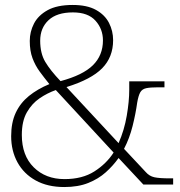

<svg xmlns="http://www.w3.org/2000/svg" viewBox="-20 -744 724 774"><path d="M239 10Q172 10 124 -16.5Q76 -43 50.5 -89.5Q25 -136 25 -195Q25 -250 43.5 -289.5Q62 -329 96.5 -357Q131 -385 179 -405Q158 -431 140 -455.5Q122 -480 111 -509.5Q100 -539 100 -579Q100 -616 117 -649Q134 -682 172 -703Q210 -724 273 -724Q331 -724 367 -704Q403 -684 419.5 -651.5Q436 -619 436 -582Q436 -514 392 -469Q348 -424 248 -393L458 -167Q481 -219 491 -277.5Q501 -336 501 -382V-416H643V-392H616Q586 -392 569.5 -388.5Q553 -385 545.5 -372Q538 -359 533 -330Q527 -286 514.5 -236Q502 -186 480 -144L568 -50Q582 -34 602 -29.5Q622 -25 664 -25H678V0H558L458 -107Q436 -76 406.5 -49.5Q377 -23 336 -6.5Q295 10 239 10ZM240 -22Q312 -22 360.5 -53Q409 -84 438 -129L205 -381Q171 -369 140 -348Q109 -327 88.5 -291.5Q68 -256 68 -200Q68 -117 116 -69.5Q164 -22 240 -22ZM224 -417Q314 -441 354.5 -481Q395 -521 395 -581Q395 -627 365 -660.5Q335 -694 274 -694Q209 -694 175.5 -662.5Q142 -631 142 -580Q142 -529 162.5 -494.5Q183 -460 224 -417Z"/></svg>

Font: Noto Serif Hentaigana ExtraLight
Style: Regular
Weight: 200
Designer: Kazuhiro Yamada
Foundry: nipponia
Version: Version 1.000